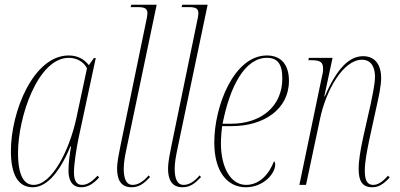

<svg xmlns="http://www.w3.org/2000/svg" viewBox="-20 -780 1686 810"><path d="M118 10C167 10 223 -33 277 -162H280C274 -131 269 -91 269 -63C268 -20 284 10 323 10C352 10 375 -6 398 -31L392 -39C368 -14 349 0 326 0C302 0 292 -19 292 -54C292 -88 303 -158 312 -200L384 -535H376L355 -505C337 -528 310 -546 270 -546C121 -546 26 -309 26 -143C26 -44 56 10 118 10ZM122 0C83 0 56 -36 56 -135C56 -287 140 -536 270 -536C302 -536 332 -521 347 -492L302 -281C272 -143 198 0 122 0Z M535 10C569 10 589 -8 613 -33L607 -40C586 -15 563 0 540 0C511 0 502 -29 502 -68C502 -94 507 -121 514 -154L641 -760H534L531 -750H562C595 -750 602 -741 602 -723C602 -720 601 -717 600 -707L488 -164C482 -133 474 -98 474 -68C474 -25 488 10 535 10Z M750 10C784 10 804 -8 828 -33L822 -40C801 -15 778 0 755 0C726 0 717 -29 717 -68C717 -94 722 -121 729 -154L856 -760H749L746 -750H777C810 -750 817 -741 817 -723C817 -720 816 -717 815 -707L703 -164C697 -133 689 -98 689 -68C689 -25 703 10 750 10Z M1017 10C1090 10 1141 -46 1141 -86C1141 -94 1138 -98 1136 -100C1116 -47 1076 0 1018 0C954 0 912 -72 912 -176C912 -204 916 -240 917 -248H959C1091 -248 1199 -318 1199 -439C1199 -507 1166 -546 1106 -546C967 -546 884 -333 884 -179C884 -56 939 10 1017 10ZM955 -258H919C950 -416 1013 -536 1106 -536C1150 -536 1171 -511 1171 -449C1171 -329 1079 -258 955 -258Z M1550 10C1574 10 1594 1 1624 -31L1617 -39C1589 -7 1570 0 1554 0C1528 0 1519 -22 1519 -59C1519 -97 1528 -141 1537 -186L1568 -328C1578 -372 1588 -418 1588 -452C1588 -500 1567 -543 1512 -543C1454 -543 1402 -493 1350 -373H1348L1383 -536H1283L1281 -526H1293C1333 -526 1343 -517 1343 -489C1343 -477 1340 -462 1335 -442L1243 0H1271L1330 -278C1355 -399 1428 -528 1507 -528C1553 -528 1562 -485 1562 -457C1562 -421 1548 -364 1544 -342L1512 -200C1501 -149 1493 -104 1493 -67C1493 -16 1509 10 1550 10Z"/></svg>

Font: Noto Serif Display Condensed Thin
Style: Italic
Weight: 100
Width: 3
Italic angle: -12°
Designer: Monotype Design Team
Foundry: Monotype Imaging Inc.
Version: Version 2.009